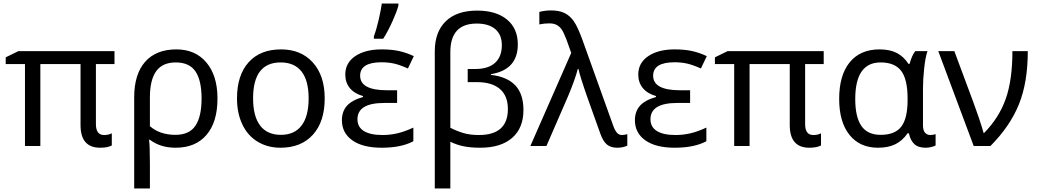

<svg xmlns="http://www.w3.org/2000/svg" viewBox="-20 -825 5869 1085"><path d="M567.9 -62Q593.8 -62 611.8 -71.8V-2.9Q587.9 9.8 545.9 9.8Q435.1 9.8 435.1 -118.2V-462.9H208V0H121.1V-462.9H12.2V-501L84 -536.1H627V-462.9H522V-124Q522 -62 567.9 -62Z M973.1 -472.2Q898.4 -472.2 862.8 -422.9Q827.1 -373.5 827.1 -273.9V-111.8Q883.8 -63 971.2 -63Q1049.8 -63 1084.5 -114.7Q1119.1 -166.5 1119.1 -268.1Q1119.1 -370.6 1084.7 -421.4Q1050.3 -472.2 973.1 -472.2ZM1209 -268.1Q1209 -135.3 1147 -62.7Q1085 9.8 972.2 9.8Q886.2 9.8 827.1 -35.2H822.3Q827.1 -2 827.1 98.1V240.2H738.3V-274.9Q738.3 -405.3 800 -475.6Q861.8 -545.9 977.1 -545.9Q1084 -545.9 1146.5 -471.7Q1209 -397.5 1209 -268.1Z M1410.2 -269Q1410.2 -168 1450 -115.5Q1489.7 -63 1567.4 -63Q1644 -63 1684.1 -115.5Q1724.1 -168 1724.1 -269Q1724.1 -370.1 1683.8 -421.1Q1643.6 -472.2 1565.9 -472.2Q1410.2 -472.2 1410.2 -269ZM1814.9 -269Q1814.9 -137.7 1748.5 -64Q1682.1 9.8 1564.9 9.8Q1492.2 9.8 1436 -24.2Q1379.9 -58.1 1349.6 -121.6Q1319.3 -185.1 1319.3 -269Q1319.3 -399.9 1384.8 -472.9Q1450.2 -545.9 1568.4 -545.9Q1681.6 -545.9 1748.3 -471.4Q1814.9 -397 1814.9 -269Z M2224.1 -314.9V-243.2H2151.4Q2000 -243.2 2000 -150.9Q2000 -107.4 2036.1 -84.7Q2072.3 -62 2142.1 -62Q2183.6 -62 2225.3 -71.5Q2267.1 -81.1 2315.9 -104V-26.9Q2248 9.8 2137.2 9.8Q2029.8 9.8 1970.9 -32Q1912.1 -73.7 1912.1 -146Q1912.1 -194.3 1939.7 -226.3Q1967.3 -258.3 2031.2 -276.9V-282.2Q1982.9 -295.9 1957 -327.1Q1931.2 -358.4 1931.2 -403.8Q1931.2 -469.7 1987.5 -507.8Q2043.9 -545.9 2137.2 -545.9Q2191.4 -545.9 2233.6 -536.9Q2275.9 -527.8 2318.4 -507.8L2285.2 -438Q2236.8 -459.5 2204.6 -466.3Q2172.4 -473.1 2136.2 -473.1Q2015.1 -473.1 2015.1 -397Q2015.1 -314.9 2168 -314.9ZM2092.8 -620.1Q2106.9 -656.7 2119.9 -713.1Q2132.8 -769.5 2137.7 -805.2H2231.4V-793.9Q2224.1 -763.2 2198.5 -706.1Q2172.9 -648.9 2145.5 -606H2092.8Z M2673.8 -691.9Q2524.9 -691.9 2524.9 -530.8V-103Q2559.6 -85 2597.4 -73.5Q2635.3 -62 2686 -62Q2850.1 -62 2850.1 -209Q2850.1 -283.2 2805.2 -322Q2760.3 -360.8 2676.3 -360.8H2623V-435.1H2666Q2738.8 -435.1 2777.3 -469.7Q2815.9 -504.4 2815.9 -569.8Q2815.9 -628.9 2778.8 -660.4Q2741.7 -691.9 2673.8 -691.9ZM2676.3 -765.1Q2784.2 -765.1 2845.2 -714.4Q2906.2 -663.6 2906.2 -574.2Q2906.2 -430.7 2753.9 -405.8V-401.9Q2845.2 -391.6 2891.6 -343Q2938 -294.4 2938 -203.1Q2938 -101.6 2874.3 -45.9Q2810.5 9.8 2693.8 9.8Q2639.6 9.8 2600.3 1.7Q2561 -6.3 2524.9 -23.9V240.2H2437V-535.2Q2437 -644.5 2499 -704.8Q2561 -765.1 2676.3 -765.1Z M2977.1 0 3208 -525.9 3181.2 -601.1Q3164.6 -644.5 3152.6 -660.6Q3140.6 -676.8 3124.3 -684.8Q3107.9 -692.9 3084 -692.9Q3053.7 -692.9 3027.8 -687V-757.8Q3061 -766.1 3093.8 -766.1Q3139.6 -766.1 3169.9 -751.5Q3200.2 -736.8 3222.4 -705.3Q3244.6 -673.8 3272 -598.1L3444.8 -116.2Q3454.6 -88.4 3466.1 -75.2Q3477.5 -62 3495.1 -62Q3506.8 -62 3524.9 -66.9V-2Q3500.5 9.8 3467.8 9.8Q3431.6 9.8 3409.7 -8.3Q3387.7 -26.4 3372.1 -70.8L3298.8 -275.9Q3257.3 -394.5 3249 -435.1H3245.1Q3229 -373.5 3189.9 -280.8L3067.9 0Z M3879.9 -314.9V-243.2H3807.1Q3655.8 -243.2 3655.8 -150.9Q3655.8 -107.4 3691.9 -84.7Q3728 -62 3797.9 -62Q3839.4 -62 3881.1 -71.5Q3922.9 -81.1 3971.7 -104V-26.9Q3903.8 9.8 3793 9.8Q3685.5 9.8 3626.7 -32Q3567.9 -73.7 3567.9 -146Q3567.9 -194.3 3595.5 -226.3Q3623 -258.3 3687 -276.9V-282.2Q3638.7 -295.9 3612.8 -327.1Q3586.9 -358.4 3586.9 -403.8Q3586.9 -469.7 3643.3 -507.8Q3699.7 -545.9 3793 -545.9Q3847.2 -545.9 3889.4 -536.9Q3931.6 -527.8 3974.1 -507.8L3940.9 -438Q3892.6 -459.5 3860.4 -466.3Q3828.1 -473.1 3792 -473.1Q3670.9 -473.1 3670.9 -397Q3670.9 -314.9 3823.7 -314.9Z M4575.7 -62Q4601.6 -62 4619.6 -71.8V-2.9Q4595.7 9.8 4553.7 9.8Q4442.9 9.8 4442.9 -118.2V-462.9H4215.8V0H4128.9V-462.9H4020V-501L4091.8 -536.1H4634.8V-462.9H4529.8V-124Q4529.8 -62 4575.7 -62Z M4941.9 9.8Q4838.4 9.8 4780.3 -63Q4722.2 -135.7 4722.2 -266.1Q4722.2 -399.9 4781.7 -472.9Q4841.3 -545.9 4950.2 -545.9Q5009.3 -545.9 5048.3 -525.4Q5087.4 -504.9 5113.8 -463.9H5120.1Q5131.8 -508.8 5151.9 -536.1H5221.2Q5209.5 -502.4 5202.6 -439.2Q5195.8 -376 5195.8 -326.2V-118.2Q5195.8 -87.4 5207.8 -74.7Q5219.7 -62 5236.8 -62Q5252.4 -62 5267.1 -66.9V-2.9Q5259.3 1.5 5243.4 5.6Q5227.5 9.8 5210.9 9.8Q5168.5 9.8 5146.5 -11.2Q5124.5 -32.2 5116.2 -71.8H5108.9Q5079.6 -29.3 5039.3 -9.8Q4999 9.8 4941.9 9.8ZM4957 -63Q5037.6 -63 5073.2 -109.4Q5108.9 -155.8 5108.9 -261.2V-267.1Q5108.9 -377 5072.5 -424.6Q5036.1 -472.2 4956.1 -472.2Q4813 -472.2 4813 -265.1Q4813 -164.6 4847.4 -113.8Q4881.8 -63 4957 -63Z M5282.2 -536.1H5373L5480.5 -247.1Q5486.8 -229 5495.4 -205.3Q5503.9 -181.6 5512.2 -157.5Q5520.5 -133.3 5527.3 -111.1Q5534.2 -88.9 5538.1 -74.2H5542Q5626 -160.2 5663.6 -266.8Q5701.2 -373.5 5701.2 -536.1H5788.1Q5788.1 -358.4 5737.5 -234.4Q5687 -110.4 5577.1 0H5482.4Z"/></svg>

Font: NotoSans
Style: Regular
Weight: 400
Designer: Monotype Design team
Foundry: Monotype Imaging Inc.
Version: Version 1.04; ttfautohint (v1.4.1)